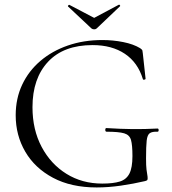

<svg xmlns="http://www.w3.org/2000/svg" viewBox="-20 -812 754 844"><path d="M405 12Q292.8 12 213 -30.5Q133.2 -73 91.1 -145.1Q49 -217.2 49 -305.2Q49 -379.2 77.5 -439.7Q106 -500.2 157.5 -544.1Q209 -588 278.4 -612Q347.8 -636 429.6 -636Q477 -636 521.9 -627Q566.8 -618 596 -600.2Q605 -594 605.9 -589.9Q606.8 -585.8 607.8 -577.2L620 -465.4Q620 -463.2 614.6 -461.8Q609.2 -460.4 608 -464.4Q586 -537.2 528.9 -575.5Q471.8 -613.8 387 -613.8Q259.8 -613.8 191.3 -540.5Q122.8 -467.2 122.8 -340.8Q122.8 -242.2 162.9 -166.5Q203 -90.8 272.1 -47.9Q341.2 -5 429.2 -5Q477.6 -5 506.6 -14Q535.6 -23 548.9 -49Q562.2 -75 562.2 -126Q562.2 -174 555.9 -196.5Q549.6 -219 525.8 -226Q502 -233 448.8 -233Q442.8 -233 442.8 -241Q442.8 -249 447.8 -249Q511.2 -245 563.2 -244.5Q615.2 -244 672.4 -247Q677.4 -247 677.4 -240Q677.4 -233 672.4 -233Q649 -234 638.3 -226.5Q627.6 -219 624.8 -194Q622 -169 622 -116Q622 -83 624 -67Q626 -51 627.5 -43.5Q629 -36 629 -28Q629 -22 626.9 -20Q624.8 -18 617.8 -16Q566.8 -4 511.5 4Q456.2 12 405 12ZM382 -687 279 -783.6Q277.2 -785.8 280.6 -788.8Q284 -791.8 285 -790.6L394 -733.4L502 -791Q504 -792.8 506.9 -789.4Q509.8 -786 507 -784L405 -687Q401 -683 394 -683Q387 -683 382 -687Z"/></svg>

Font: Cormorant Garamond Light
Style: Regular
Weight: 300
Designer: Christian Thalmann (Catharsis Fonts)
Foundry: Catharsis Fonts
Version: Version 4.001